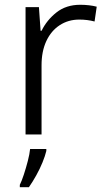

<svg xmlns="http://www.w3.org/2000/svg" viewBox="-20 -563 440 804"><path d="M316 -543Q334 -543 352 -541Q370 -539 385 -535L376 -473Q361 -477 345 -479Q329 -481 312 -481Q266 -481 230 -457.5Q194 -434 174 -391Q154 -348 154 -290V0H87V-533H143L150 -434H154Q176 -479 216.5 -511Q257 -543 316 -543ZM174 69Q169 90 158 117Q147 144 132 171Q117 198 101 221H63V211Q71 195 80 167.5Q89 140 96.5 111Q104 82 106 61H174Z"/></svg>

Font: Noto Sans Syriac Eastern Light
Style: Regular
Weight: 300
Designer: Patrick Giasson and the Monotype Design Team
Foundry: Monotype Imaging Inc.
Version: Version 3.001